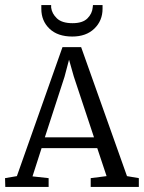

<svg xmlns="http://www.w3.org/2000/svg" viewBox="-30 -742 571 762"><path d="M-9 0 -10 -35 37 -43 218 -555H292L474 -43L521 -35V0H330V-35L393 -43L356 -154H135L99 -42L163 -35V0ZM226 -437 148 -197H343L263 -438L244 -505ZM257 -597Q199 -597 166.5 -628Q134 -659 134 -707V-722H173V-712Q176 -688 196 -669Q216 -650 258 -650Q298 -650 317 -669Q336 -688 338 -713Q339 -717 339 -722H377V-707Q377 -660 344.5 -628.5Q312 -597 257 -597Z"/></svg>

Font: Aikya
Style: Regular
Weight: 400
Designer: Neelakash Kshetrimayum (Latin subset based on Merriweather by Eben Sorkin)
Foundry: Brand New Type
Version: Version 1.00 b005